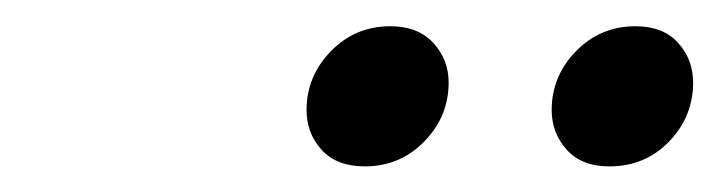

<svg xmlns="http://www.w3.org/2000/svg" viewBox="-20 -726 562 150"><path d="M265 -596Q243 -596 231.2 -609Q219.5 -622 219.5 -640Q219.5 -666.5 238.5 -686Q257.5 -705.5 285 -705.5Q306.5 -705.5 318.5 -692.5Q330.5 -679.5 330.5 -661.5Q330.5 -635 311.5 -615.5Q292.5 -596 265 -596ZM456 -596Q434.5 -596 422.8 -609Q411 -622 411 -640Q411 -666.5 430 -686Q449 -705.5 476.5 -705.5Q498 -705.5 509.8 -692.5Q521.5 -679.5 521.5 -661.5Q521.5 -635 502.8 -615.5Q484 -596 456 -596Z"/></svg>

Font: Newsreader Display Medium
Style: Italic
Weight: 500
Italic angle: -17°
Designer: Hugues Gentile
Foundry: Production Type
Version: Version 1.001